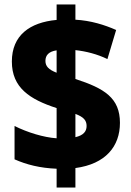

<svg xmlns="http://www.w3.org/2000/svg" viewBox="-20 -780 587 858"><path d="M233 -26V58H317V-29C452 -47 516 -126 516 -231C516 -342 447 -385 317 -427V-556C364 -551 415 -538 460 -516L499 -646C447 -669 386 -688 317 -692V-760H233V-691C113 -680 33 -622 33 -505C33 -388 113 -336 233 -297V-162C175 -166 103 -188 45 -217V-68C99 -44 159 -29 233 -26ZM233 -555V-455C197 -469 183 -484 183 -508C183 -533 198 -550 233 -555ZM317 -167V-271C354 -257 367 -242 367 -217C367 -192 352 -175 317 -167Z"/></svg>

Font: Noto Sans Thai SemCond Blk
Style: Regular
Weight: 900
Width: 4
Designer: Monotype Design Team
Foundry: Monotype Imaging Inc.
Version: Version 2.002